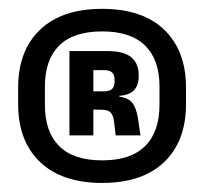

<svg xmlns="http://www.w3.org/2000/svg" viewBox="-20 -669 462 434"><path d="M211 -255.5Q120 -255.5 70.5 -302.8Q21 -350 21 -434V-470.5Q21 -554.5 70.5 -601.8Q120 -649 211 -649Q302 -649 351.2 -601.8Q400.5 -554.5 400.5 -470.5V-434Q400.5 -350 351.2 -302.8Q302 -255.5 211 -255.5ZM211 -306.5Q275.5 -306.5 308 -338.8Q340.5 -371 340.5 -432V-473.5Q340.5 -534 308 -566Q275.5 -598 211 -598Q146 -598 113.8 -566Q81.5 -534 81.5 -473.5V-432Q81.5 -371 113.8 -338.8Q146 -306.5 211 -306.5ZM297.5 -363H241.5L238 -392.5Q236 -409 229.8 -415Q223.5 -421 209 -421L174 -421.5V-462.5H215Q228 -462.5 233.5 -468.2Q239 -474 239 -485V-488.5Q239 -499.5 233.5 -505Q228 -510.5 215.5 -510.5H174V-553.5H223.5Q260 -553.5 276.8 -539.5Q293.5 -525.5 293.5 -499V-496Q293.5 -476.5 283 -465.2Q272.5 -454 250 -452.5V-445L242 -451.5Q268 -449.5 278 -437.8Q288 -426 292 -401ZM191 -363H137V-553.5H191V-448V-431Z"/></svg>

Font: Anek Malayalam
Style: Bold
Weight: 700
Version: Version 1.003